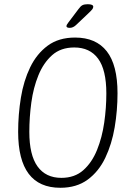

<svg xmlns="http://www.w3.org/2000/svg" viewBox="-20 -884 624 910"><path d="M266 6Q66 6 66 -259Q66 -341 79 -421Q92 -501 123 -565Q154 -629 206 -667.5Q258 -706 336 -706Q435 -706 486 -641Q537 -576 537 -442Q537 -360 523.5 -280.5Q510 -201 479 -136Q448 -71 395.5 -32.5Q343 6 266 6ZM271 -41Q334 -41 375 -77.5Q416 -114 440 -173.5Q464 -233 474 -303Q484 -373 484 -441Q484 -553 445 -606Q406 -659 332 -659Q268 -659 227 -622.5Q186 -586 162 -527Q138 -468 128.5 -398Q119 -328 119 -259Q119 -149 158 -95Q197 -41 271 -41ZM311 -752Q295 -752 295 -760Q295 -766 303 -776L352 -841Q362 -855 371 -859.5Q380 -864 396 -864Q422 -864 422 -852Q422 -846 417 -839.5Q412 -833 397 -819L340 -765Q326 -752 311 -752Z"/></svg>

Font: Asap Condensed Condensed ExtraLight
Style: Italic
Weight: 200
Width: 3
Italic angle: -6°
Designer: Pablo Cosgaya
Foundry: Omnibus-Type
Version: Version 3.001; ttfautohint (v1.8.4.7-5d5b)